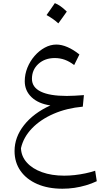

<svg xmlns="http://www.w3.org/2000/svg" viewBox="-20 -844 628 1207"><path d="M296.7 -181.3Q190.6 -132.8 131.1 -57.3Q71.5 18.2 71.5 105.5Q71.5 176.7 108.9 230.1Q146.3 283.4 214.1 312.9Q281.9 342.4 372.6 342.4Q410.5 342.4 448 336.9Q485.5 331.3 521.2 320.7Q556.9 310.1 588.4 295.1L578.2 229.3Q550.3 238.8 516.9 245.8Q483.5 252.8 449.4 256.6Q415.3 260.3 383.5 260.3Q304.7 260.3 243.9 238.4Q183.2 216.6 148.4 177.4Q113.6 138.3 111.8 87.6Q127.5 18.4 181.1 -37.2Q234.7 -92.8 317.1 -128.6Q399.4 -164.3 500.5 -173.5L507.5 -246.1Q476.6 -243.9 449.4 -242.4Q422.2 -240.9 400 -240.9Q292.3 -240.9 236.5 -268.1Q180.8 -295.3 180.8 -348.4Q180.8 -405.4 221.4 -442.3Q262.1 -479.1 324.6 -479.1Q357.3 -479.1 387 -468.4Q416.7 -457.7 446.3 -435.1L479.2 -501.6Q441.4 -531.9 404.4 -547.9Q367.5 -563.9 334.5 -563.9Q297.1 -563.9 261.6 -544.6Q226.1 -525.3 197.6 -492.6Q169.1 -459.9 152.3 -418.6Q135.6 -377.2 135.6 -333.5Q135.6 -273.5 178.7 -232.7Q221.9 -192 296.7 -181.3ZM324.8 -824.4Q311.5 -804.8 298.8 -786.5Q286.1 -768.1 272.6 -749.3Q292.3 -738.8 311.2 -725.6Q330.1 -712.4 346.7 -697.1Q360.6 -715.9 373.8 -734.4Q387 -752.9 399.9 -771.2Q379.1 -791.7 360.5 -804.7Q341.9 -817.7 324.8 -824.4Z"/></svg>

Font: Pinar-VF-FD
Style: Regular
Weight: 300
Designer: Amin Abedi
Version: Version 3.0